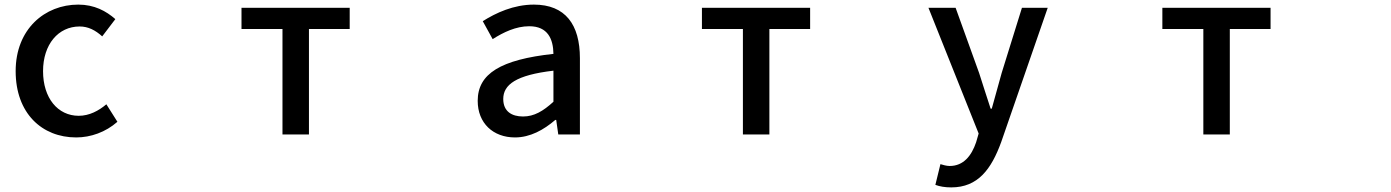

<svg xmlns="http://www.w3.org/2000/svg" viewBox="-20 -562 6040 834"><path d="M311 35C374 35 439 12 490 -33L442 -109C409 -81 368 -59 322 -59C231 -59 167 -136 167 -253C167 -369 233 -447 326 -447C363 -447 394 -431 424 -404L481 -479C441 -514 390 -542 320 -542C175 -542 48 -436 48 -253C48 -70 162 35 311 35Z M1207 -436V22H1322V-436H1499V-528H1029V-436Z M2217 35C2283 35 2342 2 2392 -41H2396L2405 22H2499V-309C2499 -455 2436 -542 2299 -542C2211 -542 2134 -506 2077 -470L2120 -392C2167 -422 2221 -448 2279 -448C2360 -448 2383 -392 2384 -328C2155 -303 2055 -242 2055 -124C2055 -27 2122 35 2217 35ZM2166 -132C2166 -194 2221 -236 2384 -255V-120C2339 -79 2300 -56 2252 -56C2203 -56 2166 -78 2166 -132Z M3207 -436V22H3322V-436H3499V-528H3029V-436Z M4112 252C4228 252 4286 173 4329 55L4531 -528H4419L4331 -245L4288 -90H4283C4266 -141 4249 -196 4233 -245L4131 -528H4013L4231 18L4220 56C4200 115 4165 159 4105 159C4091 159 4075 154 4065 151L4043 241C4062 248 4084 252 4112 252Z M5207 -436V22H5322V-436H5499V-528H5029V-436Z"/></svg>

Font: コーポレート・ロゴ ver3 Medium
Style: Regular
Weight: 500
Designer: [KANA_main] LOGOTYPE.JP [Source Han Sans] Ryoko NISHIZUKA 西塚涼子 (kana, bopomofo & ideographs); Paul D. Hunt (Latin, Greek
Version: Version 12.001;FEAKit 1.0